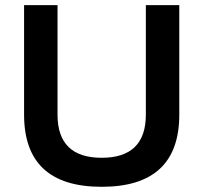

<svg xmlns="http://www.w3.org/2000/svg" viewBox="-20 -718 787 743"><path d="M73.2 -274.4V-698.2H202.6V-274.4Q202.6 -107.4 373.5 -107.4Q544.4 -107.4 544.4 -274.4V-698.2H673.8V-274.4Q673.8 4.9 373.5 4.9Q73.2 4.9 73.2 -274.4Z"/></svg>

Font: Voltera
Style: Bold
Weight: 700
Designer: Bernd Montag
Version: Version 1.301